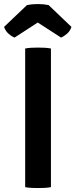

<svg xmlns="http://www.w3.org/2000/svg" viewBox="-36 -922 372 946"><path d="M88 -683Q102.5 -686 120.5 -686.8Q138.5 -687.5 151 -687.5Q165 -687.5 182.5 -686.8Q200 -686 215 -683V0Q200 3 182.5 3.8Q165 4.5 151 4.5Q138.5 4.5 120.5 3.8Q102.5 3 88 0ZM203.5 -897 316 -789.5Q310 -769.5 293.8 -755.5Q277.5 -741.5 264.5 -737L150 -811L36 -737Q22.5 -741.5 6.5 -755.5Q-9.5 -769.5 -16 -789.5L97 -897Q121 -902 150 -902Q179 -902 203.5 -897Z"/></svg>

Font: Signika Negative SemiBold
Style: Regular
Weight: 600
Designer: Anna Giedryś
Foundry: Anna Giedryś
Version: Version 2.000; ttfautohint (v1.8.3) -l 8 -r 50 -G 200 -x 9 -